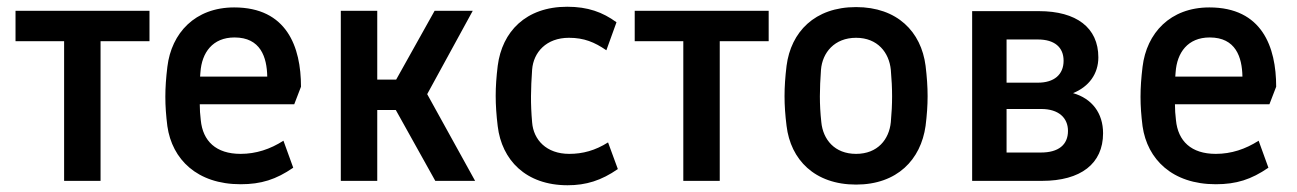

<svg xmlns="http://www.w3.org/2000/svg" viewBox="-20 -536 3843 569"><path d="M170 0H278V-414H423V-504H26V-414H170Z M693 10C754 10 798 -4 849 -39L820 -119C781 -94 739 -80 693 -80C620 -80 581 -118 575 -180C573 -196 572 -212 572 -227H852L872 -279C872 -397 830 -514 674 -514C558 -514 488 -438 476 -338C472 -305 470 -277 470 -249C470 -221 472 -194 476 -162C490 -64 564 10 693 10ZM573 -309C573 -314 574 -318 574 -322C578 -380 610 -425 675 -425C752 -425 771 -367 772 -309Z M990 0H1098V-210H1153L1270 0H1388L1246 -257L1381 -504H1268L1154 -300H1098V-504H990Z M1662 13C1717 13 1762 -1 1811 -35L1782 -114C1744 -90 1707 -80 1667 -80C1599 -80 1561 -122 1557 -173C1552 -230 1553 -272 1557 -330C1561 -381 1599 -424 1666 -424C1711 -424 1742 -411 1777 -387L1807 -470C1766 -500 1722 -516 1661 -516C1538 -516 1468 -442 1455 -341C1451 -308 1449 -280 1449 -252C1449 -224 1451 -195 1455 -162C1467 -62 1538 13 1662 13Z M2005 0H2113V-414H2258V-504H1861V-414H2005Z M2517 11C2639 11 2709 -63 2723 -163C2727 -195 2729 -223 2729 -251C2729 -279 2727 -308 2723 -341C2710 -442 2639 -515 2517 -515C2394 -515 2324 -441 2311 -341C2307 -308 2305 -279 2305 -251C2305 -223 2307 -195 2311 -163C2323 -63 2394 11 2517 11ZM2517 -80C2453 -80 2419 -123 2414 -174C2408 -229 2409 -272 2413 -329C2417 -380 2453 -424 2517 -424C2581 -424 2615 -380 2620 -329C2625 -271 2625 -229 2620 -174C2615 -123 2581 -80 2517 -80Z M2861 0H3068C3183 0 3249 -51 3249 -141C3249 -201 3216 -244 3160 -260C3207 -279 3235 -317 3235 -366C3235 -454 3170 -503 3059 -503H2861ZM3065 -84H2963V-213H3066C3117 -213 3145 -187 3145 -148C3145 -107 3117 -84 3065 -84ZM3056 -291H2963V-419H3056C3105 -419 3132 -396 3132 -356C3132 -315 3104 -291 3056 -291Z M3583 10C3644 10 3688 -4 3739 -39L3710 -119C3671 -94 3629 -80 3583 -80C3510 -80 3471 -118 3465 -180C3463 -196 3462 -212 3462 -227H3742L3762 -279C3762 -397 3720 -514 3564 -514C3448 -514 3378 -438 3366 -338C3362 -305 3360 -277 3360 -249C3360 -221 3362 -194 3366 -162C3380 -64 3454 10 3583 10ZM3463 -309C3463 -314 3464 -318 3464 -322C3468 -380 3500 -425 3565 -425C3642 -425 3661 -367 3662 -309Z"/></svg>

Font: Finlandica Medium
Style: Regular
Weight: 500
Designer: Niklas Ekholm, Juho Hiilivirta, Jaakko Suomalainen
Foundry: Helsinki Type Studio
Version: Version 2.000;Glyphs 3.2 (3202)